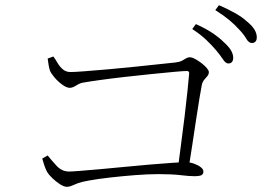

<svg xmlns="http://www.w3.org/2000/svg" viewBox="-20 -792 1040 741"><path d="M861 -547Q851 -547 840.5 -563Q830 -579 814 -598Q798 -617 776 -638Q754 -659 722 -680L736 -699Q774 -682 800 -664.5Q826 -647 843 -630Q863 -612 871.5 -597.5Q880 -583 880 -569Q880 -558 875 -552.5Q870 -547 861 -547ZM665 -130Q671 -178 678.5 -233.5Q686 -289 692.5 -343Q699 -397 703.5 -440.5Q708 -484 710 -508Q711 -518 701 -518Q688 -518 650.5 -514.5Q613 -511 563 -506Q513 -501 460.5 -495Q408 -489 365 -483Q322 -477 300 -473Q288 -471 274 -462Q260 -453 249 -453Q237 -453 220 -465.5Q203 -478 190 -493.5Q177 -509 173 -519Q170 -527 167.5 -542Q165 -557 164 -566L186 -574Q194 -563 202.5 -548.5Q211 -534 223 -524Q235 -514 252 -514Q267 -514 306.5 -517Q346 -520 397.5 -524.5Q449 -529 501.5 -534.5Q554 -540 596.5 -544.5Q639 -549 658 -551Q674 -553 683 -558Q692 -563 698.5 -567Q705 -571 712 -571Q721 -571 733 -564.5Q745 -558 757.5 -548.5Q770 -539 778 -529.5Q786 -520 786 -514Q786 -505 780.5 -498.5Q775 -492 768.5 -484.5Q762 -477 759 -465Q756 -449 750 -414Q744 -379 737 -331.5Q730 -284 722 -232Q714 -180 706 -130ZM238 -71Q227 -71 211.5 -81Q196 -91 182 -104.5Q168 -118 162 -128Q156 -139 150.5 -155.5Q145 -172 143 -180L164 -192Q179 -173 199 -151.5Q219 -130 247 -130Q257 -130 288.5 -132.5Q320 -135 365.5 -139Q411 -143 461.5 -148Q512 -153 559.5 -157Q607 -161 644 -163.5Q681 -166 697 -166Q713 -166 728.5 -160.5Q744 -155 754.5 -147Q765 -139 765 -130Q765 -120 757.5 -116Q750 -112 730 -112Q709 -112 677 -116Q645 -120 591 -120Q551 -120 500 -116Q449 -112 401.5 -106.5Q354 -101 322 -95Q294 -90 279.5 -84.5Q265 -79 256.5 -75Q248 -71 238 -71ZM952 -626Q940 -626 930.5 -642.5Q921 -659 904 -677Q886 -697 865 -714.5Q844 -732 811 -753L825 -772Q862 -756 889 -740.5Q916 -725 932 -710Q953 -693 962 -678Q971 -663 971 -648Q971 -637 966 -631.5Q961 -626 952 -626Z"/></svg>

Font: Noto Serif SC ExtraLight ExtraLight
Style: Regular
Weight: 250
Version: Version 2.002-H1;hotconv 1.1.0;makeotfexe 2.6.0